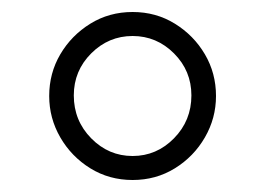

<svg xmlns="http://www.w3.org/2000/svg" viewBox="-20 -731 442 320"><path d="M201 -431Q162 -431 130.5 -450.5Q99 -470 80.5 -502Q62 -534 62 -571Q62 -609 80.5 -640.5Q99 -672 130.5 -691.5Q162 -711 201 -711Q240 -711 271.5 -691.5Q303 -672 321.5 -640.5Q340 -609 340 -571Q340 -534 321.5 -502Q303 -470 271.5 -450.5Q240 -431 201 -431ZM201 -471Q241 -471 270 -500.5Q299 -530 299 -572Q299 -613 270 -642Q241 -671 201 -671Q161 -671 132 -642Q103 -613 103 -572Q103 -530 132 -500.5Q161 -471 201 -471Z"/></svg>

Font: Red Hat Text Light
Style: Regular
Weight: 300
Designer: Pentagram, MCKL
Foundry: Pentagram, MCKL
Version: Version 1.023; ttfautohint (v1.8.3)